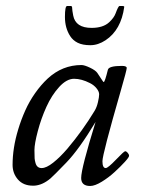

<svg xmlns="http://www.w3.org/2000/svg" viewBox="-20 -607 473 641"><path d="M394.8 -584Q384.3 -507.1 332.5 -472.7Q307.4 -456.1 281.6 -456.1Q255.9 -456.1 239.6 -464.1Q223.4 -472.2 214.4 -486.3Q196.8 -513.4 196.8 -550.2Q196.8 -586.9 203.9 -586.9H216.8Q220.9 -586.9 220.9 -580.1Q220.9 -573.2 224.4 -555.2Q232.2 -513.9 285.9 -513.9Q324.2 -513.9 344.5 -532.7Q360.8 -547.9 366 -562.5Q375 -586.9 378.9 -586.9H389.9Q394.8 -586.9 394.8 -584ZM281 13.9Q251 13.9 251 -12.9Q251 -44.7 299.1 -200Q243.9 -108.2 201.3 -64.1Q158.7 -20 148.4 -11.2Q121.1 11.7 93.5 12.9Q91.8 12.9 90.1 12.9Q57.9 12.9 39.9 -7.7Q22 -28.3 22 -56.4Q22 -84.5 26.6 -114Q31.2 -143.6 40.9 -175.4Q50.5 -207.3 64.2 -237.9Q77.9 -268.6 97.3 -296.1Q116.7 -323.7 139.2 -344.7Q188.2 -389.9 252 -389.9Q261.7 -389.9 280.3 -381.1Q298.8 -372.3 304.9 -363.6Q311 -355 315.4 -347.7Q324.7 -333 326.2 -333Q330.1 -333 340.1 -374Q343 -387 387 -387Q403.1 -387 403.1 -380Q403.1 -373 382.8 -302.7Q322 -91.8 322 -68.8Q322 -45.9 333 -45.9Q340.3 -45.9 367.2 -74Q394 -102.1 397.9 -102.1Q401.9 -102.1 406.4 -96.8Q410.9 -91.6 410.9 -86.8Q410.9 -82 396.7 -66.5Q382.6 -51 363 -33Q343.5 -14.9 320.1 -0.5Q296.6 13.9 281 13.9ZM98.6 -62.7Q103.3 -45.9 119 -45.9Q134.8 -45.9 157.6 -64Q180.4 -82 205.1 -110.8Q255.9 -170.9 295.9 -237.1Q303 -248.8 307 -265.9Q311 -283 311 -292.2Q311 -301.5 302.2 -312.3Q293.5 -323 280.3 -329.6Q252.2 -344 227.4 -344Q202.6 -344 177.6 -316.7Q152.6 -289.3 134.9 -250.2Q117.2 -211.2 106.1 -168.9Q95 -126.7 95 -106Q95 -85.2 95.6 -78.1Q96.2 -71 98.6 -62.7Z"/></svg>

Font: Fanwood Text
Style: Italic
Weight: 400
Italic angle: -9°
Version: Version 1.101